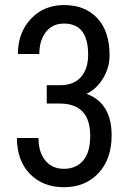

<svg xmlns="http://www.w3.org/2000/svg" viewBox="-20 -741 534 770"><path d="M167.5 -399.4H222.7Q275.9 -399.4 304.7 -432.1Q333.5 -464.8 333.5 -521.5Q333.5 -646.5 236.8 -646.5Q190.4 -646.5 164.1 -612.8Q137.7 -579.1 137.7 -524.4H51.8Q51.8 -609.9 103.8 -665.3Q155.8 -720.7 236.8 -720.7Q320.8 -720.7 370.1 -668.2Q419.4 -615.7 419.4 -519.5Q419.4 -470.2 393.8 -427.5Q368.2 -384.8 327.1 -364.7Q427.7 -327.6 427.7 -198.2Q427.7 -103 374.8 -46.6Q321.8 9.8 236.3 9.8Q151.9 9.8 99.9 -43.7Q47.9 -97.2 47.9 -187.5H134.3Q134.3 -130.9 161.6 -97.4Q189 -64 236.3 -64Q284.7 -64 313.2 -96.7Q341.8 -129.4 341.8 -196.3Q341.8 -325.7 219.2 -325.7H167.5Z"/></svg>

Font: MAUL Condensed
Style: Condensed Regular
Weight: 400
Designer: MAUL
Version: Version 1.0; 2020; ttfautohint (v1.8.3)